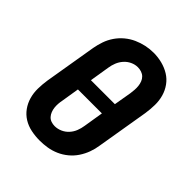

<svg xmlns="http://www.w3.org/2000/svg" viewBox="-207 -876 1014 1014"><g transform="rotate(45 300.0 -369.0)"><path d="M256 8Q223 8 191.5 1.5Q160 -5 134 -21Q108 -37 90 -62Q72 -87 63.5 -117Q55 -147 55.5 -179.5Q56 -212 61 -245L110 -538Q115 -566 124.5 -593.5Q134 -621 151 -646Q168 -671 191.5 -690.5Q215 -710 242 -722Q269 -734 297 -740Q325 -746 354 -746Q387 -746 418 -738Q449 -730 475 -714Q501 -698 519 -673Q537 -648 545.5 -618Q554 -588 553.5 -555.5Q553 -523 548 -490L499 -197Q495 -169 485 -141.5Q475 -114 458.5 -89Q442 -64 418.5 -44.5Q395 -25 367.5 -13Q340 -1 311.5 3.5Q283 8 256 8ZM222 -409H401L418 -508Q420 -522 421 -536.5Q422 -551 420.5 -565Q419 -579 414 -592Q409 -605 399.5 -614.5Q390 -624 376.5 -628.5Q363 -633 349 -633Q328 -633 308 -623.5Q288 -614 273.5 -597.5Q259 -581 251 -561Q243 -541 240 -520ZM258 -102Q279 -102 299.5 -111Q320 -120 335 -136.5Q350 -153 358 -173.5Q366 -194 369 -215L387 -326H208L192 -227Q189 -213 188 -198.5Q187 -184 188.5 -170.5Q190 -157 195 -144Q200 -131 209 -121Q218 -111 231 -106.5Q244 -102 258 -102Z"/></g></svg>

Font: Iosevka Etoile XBdObl
Style: Regular
Weight: 800
Italic angle: -9°
Designer: Belleve Invis
Foundry: Belleve Invis
Version: Version 15.5.2; ttfautohint (v1.8.4)